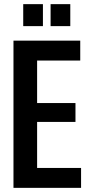

<svg xmlns="http://www.w3.org/2000/svg" viewBox="-20 -906 437 926"><path d="M45 0V-710H367V-614H159V-409H344V-318H159V-96H371V0ZM224 -780V-886H319V-780ZM92 -780V-886H187V-780Z"/></svg>

Font: Special Gothic Condensed One
Style: Regular
Weight: 400
Designer: Alistair McCready
Foundry: Monolith
Version: Version 1.010; ttfautohint (v1.8.4.7-5d5b)